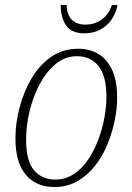

<svg xmlns="http://www.w3.org/2000/svg" viewBox="-20 -742 531 772"><path d="M198 10Q126 10 84 -39Q42 -88 42 -186Q42 -244 58 -307Q74 -370 105.5 -424.5Q137 -479 184.5 -512.5Q232 -546 295 -546Q339 -546 374 -526Q409 -506 430 -462.5Q451 -419 451 -349Q451 -305 441 -256.5Q431 -208 411.5 -160.5Q392 -113 361.5 -74.5Q331 -36 290.5 -13Q250 10 198 10ZM202 -20Q243 -20 276.5 -42Q310 -64 334.5 -100.5Q359 -137 375.5 -181Q392 -225 400 -269.5Q408 -314 408 -352Q408 -437 376 -476.5Q344 -516 290 -516Q241 -516 203 -484Q165 -452 138.5 -401.5Q112 -351 98.5 -293Q85 -235 85 -182Q85 -93 117.5 -56.5Q150 -20 202 -20ZM319 -608Q269 -608 247 -638Q225 -668 224 -722H248Q249 -682 269 -662.5Q289 -643 323 -643Q358 -643 386.5 -661.5Q415 -680 430 -722H453Q441 -668 405.5 -638Q370 -608 319 -608Z"/></svg>

Font: Noto Serif SemiCondensed ExtraLight
Style: Italic
Weight: 200
Width: 4
Italic angle: -12°
Designer: Monotype Design Team
Foundry: Monotype Imaging Inc.
Version: Version 2.013